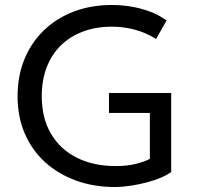

<svg xmlns="http://www.w3.org/2000/svg" viewBox="-20 -735 791 770"><path d="M440 15Q356 15 285 -10.8Q214 -36.5 161.2 -84.2Q108.5 -132 79.5 -199Q50.5 -266 50.5 -348.5Q50.5 -431.5 78.5 -498.8Q106.5 -566 157.2 -614.5Q208 -663 277 -689Q346 -715 428.5 -715Q466.5 -715 505 -708.8Q543.5 -702.5 580 -689Q616.5 -675.5 648 -653L606 -578.5Q567 -603.5 521.5 -615.8Q476 -628 428.5 -628Q365 -628 313 -608.5Q261 -589 224 -552.8Q187 -516.5 167.2 -465Q147.5 -413.5 147.5 -349.5Q147.5 -260.5 185 -197.8Q222.5 -135 289.2 -102Q356 -69 444 -69Q489.5 -69 525 -77.8Q560.5 -86.5 581 -98V-282H417V-362H666.5V-45Q640.5 -26.5 600 -13Q559.5 0.5 516.2 7.8Q473 15 440 15Z"/></svg>

Font: Geologica Roman Light
Style: Regular
Weight: 300
Designer: Sindre Bremnes, Frode Helland
Foundry: Monokrom Skriftforlag AS
Version: Version 1.010;gftools[0.9.28]